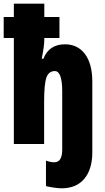

<svg xmlns="http://www.w3.org/2000/svg" viewBox="-29 -780 567 1040"><path d="M471 45V-337Q471 -434 431.5 -487Q392 -540 323 -540Q237 -540 206 -462H197Q211 -531 211 -567V-574H293V-688H211V-760H46V-688H-9V-574H46V0H210V-230Q210 -325 222.5 -360Q235 -395 268 -395Q308 -395 308 -284V31Q308 99 265 99Q244 99 220 90V228Q234 232 261 236Q288 240 304 240Q385 240 428 188Q471 136 471 45Z"/></svg>

Font: Noto Sans Display Condensed Black
Style: Regular
Weight: 900
Width: 3
Designer: Monotype Design team
Foundry: Monotype Imaging Inc.
Version: 1.000